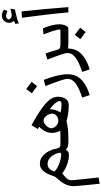

<svg xmlns="http://www.w3.org/2000/svg" viewBox="480 -1256 1121 2122"><g transform="rotate(-90 1041.0 -194.5)"><path d="M542.5 -87.4V0H530.3Q500 0 478.8 -7.8Q457.5 -15.6 442.9 -32.2Q428.2 -48.8 417.5 -74.7L459 -70.3Q449.7 -26.9 435.5 -10.3Q421.4 6.3 384.8 6.3Q350.6 6.3 309.1 -5.6Q267.6 -17.6 230.5 -37.8Q193.4 -58.1 170.9 -83.5L214.8 -90.3Q195.3 -75.2 179.4 -62.5Q163.6 -49.8 151.4 -38.6Q127.9 -18.6 119.4 -2.9Q110.8 12.7 110.8 35.2Q110.8 46.4 113.5 75.7Q116.2 105 120.4 143.6Q124.5 182.1 128.9 221.2Q133.3 260.3 136.7 290.8Q140.1 321.3 141.1 334L71.8 346.2Q68.4 315.9 64 271.5Q59.6 227.1 55.2 181.6Q50.8 136.2 48.1 101.6Q45.4 66.9 45.4 55.7Q45.4 9.8 66.2 -33.4Q86.9 -76.7 122.1 -113.3Q135.7 -127.9 142.8 -137.5Q149.9 -147 154.5 -158.4Q159.2 -169.9 165.5 -190.4Q177.2 -222.7 193.6 -250.7Q210 -278.8 234.6 -296.6Q259.3 -314.5 294.4 -314.5Q340.3 -314.5 374.3 -286.9Q408.2 -259.3 429.9 -218.3Q451.7 -177.2 459.5 -136.2Q463.9 -114.7 469.2 -104.2Q474.6 -93.8 485.6 -90.6Q496.6 -87.4 517.1 -87.4ZM393.6 -79.1Q404.3 -79.1 409.2 -83.3Q414.1 -87.4 414.1 -96.7Q414.1 -104.5 411.1 -114.3Q404.8 -140.1 388.4 -166.7Q372.1 -193.4 347.7 -211.4Q323.2 -229.5 290.5 -229.5Q261.7 -229.5 243.7 -214.6Q225.6 -199.7 216.1 -177Q206.5 -154.3 202.1 -130.4L197.8 -166Q207.5 -149.4 230 -133.8Q252.4 -118.2 281.5 -106Q310.5 -93.8 340.1 -86.4Q369.6 -79.1 393.6 -79.1ZM542.5 0V-87.4Q557.6 -87.4 563.2 -77.4Q568.8 -67.4 568.8 -43.5Q568.8 -21.5 563 -10.7Q557.1 0 542.5 0Z M934.6 4.4Q890.1 4.4 836.4 -4.2Q782.7 -12.7 736.3 -28.8L793.5 -28.3Q731 -10.7 680.7 -5.4Q630.4 0 585 0H542.5V-87.4H567.9Q598.1 -87.4 629.4 -88.1Q660.6 -88.9 690.9 -92.8L671.4 -69.8Q655.3 -89.4 644.5 -117.7Q633.8 -146 633.8 -179.2Q633.8 -228.5 658.7 -269.5Q683.6 -310.5 722.2 -338.4L736.8 -299.8L676.3 -337.4L718.8 -407.7Q772 -377.4 817.9 -350.1Q863.8 -322.8 900.4 -296.4Q945.8 -264.2 975.1 -235.1Q1004.4 -206.1 1018.8 -176Q1033.2 -146 1033.2 -110.8Q1033.2 -83 1025.6 -62Q1018.1 -41 1008.8 -28.8Q996.6 -11.2 980.5 -3.4Q964.4 4.4 934.6 4.4ZM762.7 -110.8Q781.7 -108.9 800 -116.7Q818.4 -124.5 831.3 -138.4Q844.2 -152.3 846.2 -169.9Q849.1 -191.9 839.6 -214.1Q830.1 -236.3 814.5 -252.4Q798.8 -268.6 782.2 -272.5Q759.3 -278.3 736.6 -263.9Q713.9 -249.5 699.2 -227.5Q684.6 -205.6 684.6 -188Q684.6 -174.8 693.8 -157.7Q703.1 -140.6 720.7 -127.2Q738.3 -113.8 762.7 -110.8ZM842.3 -64 825.7 -94.2Q855.5 -85.4 887 -80.8Q918.5 -76.2 939 -75.2Q959 -74.7 972.4 -79.1Q985.8 -83.5 985.8 -97.7Q985.8 -104.5 982.9 -111.8Q980 -119.1 974.6 -127.4Q960.9 -151.4 931.4 -177.2Q901.9 -203.1 864.3 -226.6L894 -235.8Q903.3 -135.7 842.3 -64ZM542.5 0Q527.8 0 522 -10.7Q516.1 -21.5 516.1 -43.5Q516.1 -67.4 521.5 -77.4Q526.9 -87.4 542.5 -87.4Z M1051.3 235.4 1023.4 153.3Q1075.7 135.7 1118.9 116Q1162.1 96.2 1189.5 72.8Q1231 37.1 1231 -6.8Q1231 -22.9 1225.6 -43.9Q1220.2 -64.9 1211.4 -91.8Q1201.2 -121.6 1185.1 -165.5Q1168.9 -209.5 1151.9 -253.4L1219.7 -272Q1231.9 -240.2 1242.2 -209.2Q1252.4 -178.2 1261.7 -144.5Q1269.5 -113.8 1275.9 -79.3Q1282.2 -44.9 1282.2 -10.3Q1282.2 50.8 1259.3 93.8Q1236.3 136.7 1192.9 168.9Q1163.6 190.4 1127 207.5Q1090.3 224.6 1051.3 235.4ZM1150.9 -345.2 1071.3 -404.3 1119.1 -465.3 1198.2 -406.2Z M1618.7 -87.4V0Q1599.1 0 1583.7 -1.7Q1568.4 -3.4 1554.7 -9.3L1566.4 -22Q1568.8 42.5 1546.1 88.9Q1523.4 135.3 1477.1 168.9Q1448.2 189.9 1411.4 207.3Q1374.5 224.6 1335.4 235.4L1307.6 153.3Q1363.3 134.3 1405.3 115Q1447.3 95.7 1473.1 72.8Q1496.1 54.2 1506.1 34.4Q1516.1 14.6 1516.1 -5.9Q1516.1 -22.9 1510.5 -43.9Q1504.9 -64.9 1495.6 -91.8Q1487.3 -117.2 1473.4 -155Q1459.5 -192.9 1444.3 -231.9L1511.7 -252.4Q1520.5 -228.5 1528.1 -204.6Q1535.6 -180.7 1542.5 -156.7Q1546.4 -142.1 1548.6 -134Q1550.8 -126 1553.2 -119.1Q1558.6 -103.5 1565.9 -97.2Q1578.1 -87.4 1618.7 -87.4ZM1618.7 0V-87.4Q1634.3 -87.4 1639.6 -77.4Q1645 -67.4 1645 -43.5Q1645 -21.5 1639.2 -10.7Q1633.3 0 1618.7 0Z M1618.7 0V-87.4H1756.3Q1771.5 -87.4 1775.1 -92Q1778.8 -96.7 1774.4 -118.7Q1769.5 -141.1 1756.1 -183.1Q1742.7 -225.1 1723.1 -275.4L1789.1 -280.8Q1811.5 -228 1822.8 -183.3Q1834 -138.7 1834 -101.1Q1834 -80.6 1830.3 -62.5Q1826.7 -44.4 1820.3 -30.8Q1811.5 -12.2 1802.5 -6.1Q1793.5 0 1776.9 0ZM1618.7 0Q1604 0 1598.1 -10.7Q1592.3 -21.5 1592.3 -43.5Q1592.3 -67.4 1597.7 -77.4Q1603 -87.4 1618.7 -87.4ZM1749 191.4 1669.4 132.3 1717.3 71.3 1796.4 130.4Z M1965.8 0Q1955.1 -119.1 1939.7 -250Q1924.3 -380.9 1906.2 -512.7L1976.1 -517.6Q1991.2 -378.9 2002.7 -253.4Q2014.2 -127.9 2023.9 0ZM1845.2 -547.9 1843.3 -548.3 1839.4 -587.4 1885.3 -606 1887.7 -589.4Q1868.2 -601.6 1859.4 -618.2Q1850.6 -634.8 1850.6 -652.8Q1850.6 -687 1872.8 -710.9Q1895 -734.9 1931.2 -734.9Q1950.2 -734.9 1966.6 -727.8Q1982.9 -720.7 1995.6 -710.9L1981.9 -673.3Q1969.7 -678.7 1958.3 -682.4Q1946.8 -686 1935.5 -687Q1911.6 -689.5 1899.7 -679.4Q1887.7 -669.4 1887.7 -659.2Q1887.7 -645.5 1905.5 -634Q1923.3 -622.6 1940.9 -626Q1945.8 -627 1964.1 -630.6Q1982.4 -634.3 2006.8 -639.2L1997.1 -589.8Q1944.3 -580.1 1907.2 -569.6Q1870.1 -559.1 1845.2 -547.9Z"/></g></svg>

Font: Markazi Text Medium
Style: Regular
Weight: 500
Designer: Borna Izadpanah (Arabic designer), Fiona Ross (Arabic design director) and Florian Runge (Latin designer)
Foundry: Borna Izadpanah and Florian Runge
Version: Version 1.001